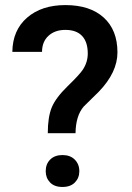

<svg xmlns="http://www.w3.org/2000/svg" viewBox="-20 -741 526 767"><path d="M170.9 -209Q170.9 -273.9 187 -312.5Q203.1 -351.1 250.7 -397.2Q298.3 -443.4 311 -462.9Q330.6 -492.7 330.6 -527.3Q330.6 -573.2 307.9 -597.4Q285.2 -621.6 241.2 -621.6Q199.2 -621.6 173.6 -597.9Q147.9 -574.2 147.9 -533.7H29.3Q30.3 -620.1 88.1 -670.4Q146 -720.7 241.2 -720.7Q339.4 -720.7 394.3 -670.9Q449.2 -621.1 449.2 -531.7Q449.2 -452.1 375 -375L314.9 -315.9Q282.7 -279.3 281.7 -209ZM162.6 -57.1Q162.6 -85.9 180.7 -103.8Q198.7 -121.6 229.5 -121.6Q260.7 -121.6 278.8 -103.3Q296.9 -85 296.9 -57.1Q296.9 -30.3 279.3 -12.2Q261.7 5.9 229.5 5.9Q197.3 5.9 179.9 -12.2Q162.6 -30.3 162.6 -57.1Z"/></svg>

Font: Vazir Medium UI
Style: Medium-UI
Weight: 500
Designer: Saber Rastikerdar
Foundry: Saber Rastikerdar
Version: Version 30.0.0